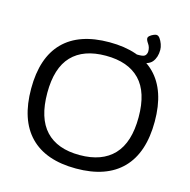

<svg xmlns="http://www.w3.org/2000/svg" viewBox="-117 -926 1037 1046"><g transform="rotate(15 402.0 -402.5)"><path d="M402 6Q231 6 142.5 -85Q54 -176 54 -352Q54 -527 142.5 -616.5Q231 -706 402 -706Q573 -706 662 -616.5Q751 -527 751 -352Q751 -176 662 -85Q573 6 402 6ZM402 -70Q528 -70 594 -140Q660 -210 660 -352Q660 -493 594 -561.5Q528 -630 402 -630Q276 -630 210.5 -561.5Q145 -493 145 -352Q145 -210 210.5 -140Q276 -70 402 -70ZM534 -642V-680H575Q603 -680 610.5 -690.5Q618 -701 618 -713Q618 -736 606 -753Q594 -770 594 -780Q594 -788 602.5 -795Q611 -802 621.5 -806.5Q632 -811 638 -811Q649 -811 658 -798.5Q667 -786 673 -769Q679 -752 679 -737Q679 -695 657.5 -668.5Q636 -642 575 -642Z"/></g></svg>

Font: Asap Semi Expanded
Style: Regular
Weight: 400
Width: 6
Designer: Pablo Cosgaya
Foundry: Omnibus-Type
Version: Version 3.001; ttfautohint (v1.8.4.7-5d5b)